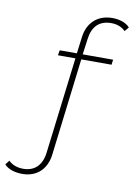

<svg xmlns="http://www.w3.org/2000/svg" viewBox="-113 -808 747 1069"><g transform="rotate(10 260.5 -274.0)"><path d="M90 197C173 197 226 144 236 63L303 -488H474L478 -517H306L318 -606C327 -677 365 -716 433 -716C465 -716 494 -705 513 -685L533 -709C511 -734 472 -745 434 -745C350 -745 295 -692 285 -611L273 -517H176L171 -488H270L203 58C194 129 154 168 90 168C55 168 27 157 7 137L-12 161C10 186 49 197 90 197Z"/></g></svg>

Font: Chess Sans ExtraLight
Style: Regular
Weight: 275
Designer: Wolf Bōese
Foundry: Wolf Bōese
Version: Version 7.223;Glyphs 3.3 (3306)